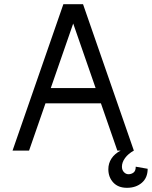

<svg xmlns="http://www.w3.org/2000/svg" viewBox="-20 -720 726 918"><path d="M283 -700H377L620 0H541L325 -622H335L119 0H40ZM184 -299H477V-226H184ZM498 89Q498 61 513 38Q528 15 557 0H620Q593 15 578 35.5Q563 56 563 77Q563 93 572.5 103Q582 113 594 113Q608 113 618.5 105Q629 97 629 77L686 87Q686 130 658 154Q630 178 587 178Q545 178 521.5 152.5Q498 127 498 89Z"/></svg>

Font: Uncut Sans VF
Style: Regular
Weight: 400
Designer: Kasper Nordkvist
Foundry: Uncut Type
Version: Version 1.100;FEAKit 1.0